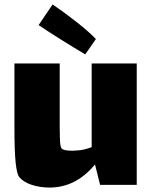

<svg xmlns="http://www.w3.org/2000/svg" viewBox="-20 -798 685 865"><path d="M596 -512V35H431L408 -57Q322 47 203 47Q161 47 123.5 35Q86 23 67 0Q56 -13 50.5 -65Q45 -117 45 -224V-512H249V-227Q249 -203 250 -171Q251 -139 257 -130Q265 -119 305 -119L324 -120Q357 -121 393 -135V-512ZM364 -553Q318 -580 255 -619.5Q192 -659 154 -685L217 -778Q273 -740 328.5 -696Q384 -652 412 -622Z"/></svg>

Font: Lalezar
Style: Regular
Weight: 400
Designer: Borna Izadpanah
Foundry: Borna Izadpanah
Version: Version 1.003;November 28, 2018;FontCreator 11.5.0.2421 64-b